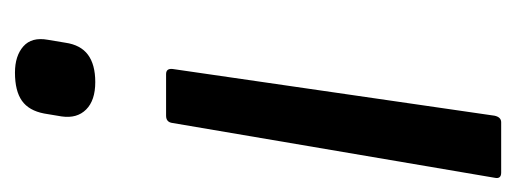

<svg xmlns="http://www.w3.org/2000/svg" viewBox="-242 -454 706 263"><g transform="rotate(90 111.5 -322.0)"><path d="M81 -196Q73 -196 74 -205L138 -646Q140 -655 147 -655H216Q225 -655 223 -646L148 -205Q147 -196 138 -196ZM79 11Q56 11 43 -0.5Q30 -12 34 -34L38 -58Q41 -79 54.5 -89Q68 -99 92 -99Q117 -99 129.5 -86.5Q142 -74 139 -53L135 -29Q131 -8 117.5 1.5Q104 11 79 11Z"/></g></svg>

Font: Sofia Sans Semi Condensed
Style: Italic
Weight: 400
Italic angle: -9°
Designer: Botio Nikoltchev, Ani Petrova
Foundry: lettersoup
Version: Version 4.101